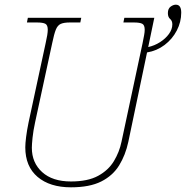

<svg xmlns="http://www.w3.org/2000/svg" viewBox="-20 -790 794 820"><path d="M283 10Q193 10 140.5 -34.5Q88 -79 88 -161Q88 -177 91.5 -205Q95 -233 102 -267L175 -606Q184 -645 184 -663Q184 -683 173.5 -688.5Q163 -694 138 -694H95L99 -714H327L323 -694H278Q253 -694 239.5 -688Q226 -682 218.5 -663.5Q211 -645 203 -606L130 -268Q122 -231 119 -202Q116 -173 116 -159Q116 -95 160 -55Q204 -15 283 -15Q355 -15 399 -39Q443 -63 466.5 -102Q490 -141 499 -185L589 -606Q593 -626 595.5 -639.5Q598 -653 598 -663Q598 -683 587.5 -688.5Q577 -694 552 -694H507L511 -714H639L613 -589Q640 -595 663.5 -610Q687 -625 701.5 -645Q716 -665 716 -686Q716 -701 706.5 -709Q697 -717 697 -734Q697 -753 708.5 -761.5Q720 -770 731 -770Q754 -770 754 -736Q754 -696 735 -659.5Q716 -623 683 -598Q650 -573 608 -566L528 -184Q516 -128 489 -84Q462 -40 412.5 -15Q363 10 283 10Z"/></svg>

Font: Noto Serif Thin
Style: Italic
Weight: 100
Italic angle: -12°
Designer: Monotype Design Team
Foundry: Monotype Imaging Inc.
Version: Version 2.014; ttfautohint (v1.8.4.7-5d5b)